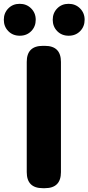

<svg xmlns="http://www.w3.org/2000/svg" viewBox="-54 -985 463 1005"><path d="M170 0Q86 0 86 -84V-661Q86 -745 170 -745H181Q265 -745 265 -661V-84Q265 0 181 0ZM49.5 -798Q13 -798 -10.5 -822Q-34 -846 -34 -881.5Q-34 -917 -10.5 -941Q13 -965 49 -965Q85 -965 109 -941Q133 -917 133 -881.5Q133 -846 109.5 -822Q86 -798 49.5 -798ZM305.5 -798Q269 -798 245.5 -822Q222 -846 222 -881.5Q222 -917 245.5 -941Q269 -965 305 -965Q341 -965 365 -941Q389 -917 389 -881.5Q389 -846 365.5 -822Q342 -798 305.5 -798Z"/></svg>

Font: Resource Han Rounded JP Heavy
Style: Regular
Weight: 900
Designer: Cyano Hao (round all glyphs); Ryoko NISHIZUKA 西塚涼子 (kana, bopomofo & ideographs); Paul D. Hunt (Latin, Greek & Cyrillic)
Foundry: Cyano Hao
Version: 0.990